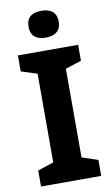

<svg xmlns="http://www.w3.org/2000/svg" viewBox="-101 -979 602 1030"><g transform="rotate(-10 200.5 -464.0)"><path d="M201 -928C155 -928 119 -911 119 -855C119 -800 155 -782 201 -782C245 -782 283 -800 283 -855C283 -911 245 -928 201 -928ZM364 0V-87L277 -116V-599L364 -627V-714H36V-627L123 -599V-116L36 -87V0Z"/></g></svg>

Font: Noto Sans Myanmar UI
Style: Bold
Weight: 700
Designer: Monotype Design Team
Foundry: Monotype Imaging Inc.
Version: Version 2.103